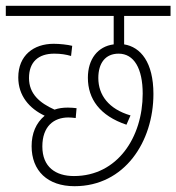

<svg xmlns="http://www.w3.org/2000/svg" viewBox="-20 -642 608 662"><path d="M235 -35C172 -35 126 -66 126 -137C126 -206 165 -237 216 -237C224 -237 234 -236 241 -235L244 -269C237 -270 224 -271 214 -271C197 -271 182 -269 168 -264C117 -287 80 -318 80 -373C80 -428 112 -457 167 -457C190 -457 208 -454 225 -449L229 -484C213 -488 186 -491 165 -491C96 -491 43 -451 43 -375C43 -312 81 -268 134 -243C104 -218 89 -182 89 -138C89 -53 144 0 237 0C410 0 509 -154 509 -318C509 -427 465 -480 408 -489V-587H568V-622H0V-587H372V-489C317 -482 283 -438 283 -374C283 -301 324 -243 416 -212L430 -244C355 -266 319 -314 319 -373C319 -424 343 -457 389 -457C442 -457 472 -406 472 -319C472 -169 385 -35 235 -35Z"/></svg>

Font: Noto Sans Devanagari UI Condensed ExtraLight
Style: Regular
Weight: 200
Width: 3
Designer: Jelle Bosma - Monotype Design Team
Foundry: Monotype Imaging Inc.
Version: Version 2.004